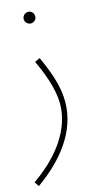

<svg xmlns="http://www.w3.org/2000/svg" viewBox="-100 -581 447 852"><g transform="rotate(-10 123.5 -155.0)"><path d="M93 -487C107 -487 119 -499 119 -513C119 -528 107 -540 93 -540C78 -540 66 -528 66 -513C66 -499 78 -487 93 -487ZM4 230C90 156 185 46 185 -93C185 -166 160 -233 106 -329L83 -316C134 -229 161 -154 161 -94C161 26 83 131 -12 210Z"/></g></svg>

Font: Noto Sans Arabic ExtCond Thin
Style: Regular
Weight: 100
Width: 2
Designer: Monotype Design Team, Nadine Chahine, Nizar Qandah and Khaled Hosny
Foundry: Monotype Imaging Inc.
Version: Version 2.012